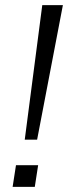

<svg xmlns="http://www.w3.org/2000/svg" viewBox="-20 -725 264 745"><path d="M76 -183 144 -705H224L124 -183ZM29 0 42 -84H128L115 0Z"/></svg>

Font: Nunito Sans 7pt Condensed Light
Style: Italic
Weight: 300
Width: 3
Italic angle: -9°
Designer: Vernon Adams
Foundry: Vernon Adams
Version: Version 3.101;gftools[0.9.27]